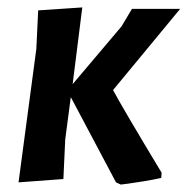

<svg xmlns="http://www.w3.org/2000/svg" viewBox="-20 -488 506 518"><path d="M30 4 78 -356 83 -460 202 -468 176 -261 308 -417 336 -464H466L285 -245Q310 -198 416 -22L415 -8Q376 1 306 10L293 4L171 -226L156 -112L151 -5Z"/></svg>

Font: Alegreya Sans
Style: Bold Italic
Weight: 700
Italic angle: -7°
Designer: Juan Pablo del Peral
Foundry: Huerta Tipografica
Version: Version 2.007